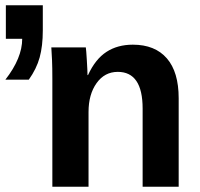

<svg xmlns="http://www.w3.org/2000/svg" viewBox="-31 -708 759 728"><path d="M509.8 0V-296.4Q509.8 -435.5 415.5 -435.5Q365.7 -435.5 335.2 -392.8Q304.7 -350.1 304.7 -283.2V0H167.5V-410.2Q167.5 -452.6 166.3 -479.7Q165 -506.8 163.6 -528.3H294.4Q295.9 -519 298.3 -478.8Q300.8 -438.5 300.8 -423.3H302.7Q330.6 -483.9 372.6 -511.2Q414.6 -538.6 472.7 -538.6Q556.6 -538.6 601.6 -486.8Q646.5 -435.1 646.5 -335.4V0ZM131.3 -592.8Q131.3 -533.7 119.4 -490.2Q107.4 -446.8 78.1 -405.8H-10.7Q53.2 -487.8 53.2 -561H-8.8V-688H131.3Z"/></svg>

Font: Liberation Sans
Style: Bold
Weight: 700
Designer: Steve Matteson
Foundry: Ascender Corporation
Version: Version 2.1.5